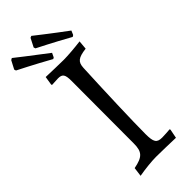

<svg xmlns="http://www.w3.org/2000/svg" viewBox="-282 -864 914 914"><g transform="rotate(-45 174.5 -407.5)"><path d="M295 -684 303 -689 312 -710C240 -763 159 -827 159 -827L150 -823L128 -780L131 -771C131 -771 211 -731 295 -684ZM155 -675 162 -679 172 -700C100 -754 19 -818 19 -818L10 -813L-12 -771L-9 -762C-9 -762 71 -722 155 -675ZM56 12C95 5 143 0 172 0C206 0 267 2 303 3L312 -43L310 -47C298 -46 275 -44 257 -44C222 -44 213 -58 213 -112C213 -195 220 -398 227 -544C229 -582 244 -594 299 -601L303 -646C264 -641 216 -637 188 -637C158 -637 103 -639 69 -640L62 -596L64 -592C77 -593 96 -594 106 -594C135 -594 143 -583 143 -540L142 -120C142 -64 125 -46 62 -34Z"/></g></svg>

Font: Alegreya SC
Style: Regular
Weight: 400
Designer: Juan Pablo del Peral
Foundry: Huerta Tipografica
Version: Version 2.007;PS 002.007;hotconv 1.0.88;makeotf.lib2.5.64775